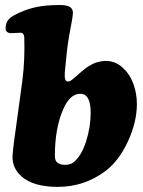

<svg xmlns="http://www.w3.org/2000/svg" viewBox="-20 -730 568 765"><path d="M54.2 -299.3 69.3 -410.6Q79.6 -491.2 76.7 -582Q74.7 -599.6 62 -599.6Q54.2 -599.6 42 -598.6Q29.8 -597.7 24.4 -597.7Q15.6 -597.7 9 -602.1Q2.4 -606.4 2.4 -616.2Q2.4 -635.3 10.7 -647.7Q19 -660.2 38.6 -670.4Q75.2 -689.9 116.2 -700Q157.2 -710 218.3 -710Q246.1 -710 258.3 -702.4Q270.5 -694.8 270.5 -679.2Q270.5 -665 259.8 -610.4Q249 -555.7 244.6 -505.4L238.3 -442.4Q235.4 -405.3 250 -405.3Q256.3 -405.3 261.5 -408.4Q266.6 -411.6 279.8 -422.9Q282.2 -425.3 283.7 -426.3Q285.2 -427.7 294.2 -435.5Q303.2 -443.4 306.4 -446Q309.6 -448.7 318.6 -455.8Q327.6 -462.9 332.8 -465.8Q337.9 -468.8 347.2 -473.9Q356.4 -479 364 -481.2Q371.6 -483.4 381.6 -485.4Q391.6 -487.3 401.4 -487.3Q439.5 -487.3 468.8 -460.4Q498 -433.6 511.7 -395.3Q525.4 -356.9 525.4 -315.9Q525.4 -244.1 490 -167.2Q454.6 -90.3 401.9 -49.8Q316.9 14.6 210.4 14.6Q112.8 14.6 65.9 -26.9Q29.8 -58.6 29.8 -105Q29.8 -129.9 54.2 -299.3ZM237.8 -73.2Q260.3 -73.2 272.5 -83Q304.2 -107.9 322.8 -166Q341.3 -224.1 341.3 -280.8Q341.3 -356.4 299.8 -356.4Q258.8 -356.4 231.9 -294.9Q198.7 -219.2 198.7 -109.4Q198.7 -94.7 204.6 -85.9Q215.8 -73.2 237.8 -73.2Z"/></svg>

Font: Cooper* ExtraBold
Style: Italic
Weight: 800
Italic angle: -7°
Designer: Owen Earl
Foundry: indestructible type*
Version: Version 0.001